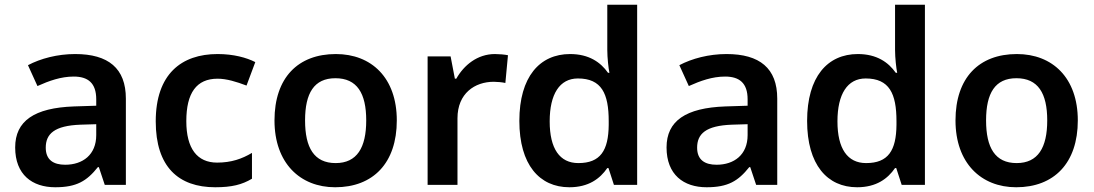

<svg xmlns="http://www.w3.org/2000/svg" viewBox="-20 -831 4616 810"><path d="M297 -603C222 -603 151 -584 98 -556L138 -468C187 -490 237 -508 291 -508C351 -508 386 -481 386 -412V-385L292 -382C125 -376 44 -321 44 -209C44 -94 116 -41 213 -41C303 -41 346 -67 393 -126H397L422 -51H511V-415C511 -543 437 -603 297 -603ZM320 -305 386 -307V-261C386 -178 329 -136 255 -136C206 -136 173 -156 173 -208C173 -266 209 -301 320 -305Z M888 -41C958 -41 1001 -52 1043 -77V-186C1001 -161 956 -145 896 -145C812 -145 766 -204 766 -320C766 -439 809 -499 898 -499C936 -499 978 -486 1020 -470L1057 -569C1020 -588 965 -603 898 -603C745 -603 637 -518 637 -319C637 -127 733 -41 888 -41Z M1654 -323C1654 -503 1547 -603 1397 -603C1237 -603 1138 -503 1138 -323C1138 -143 1246 -41 1394 -41C1554 -41 1654 -143 1654 -323ZM1267 -323C1267 -438 1305 -501 1395 -501C1486 -501 1525 -438 1525 -323C1525 -208 1486 -143 1396 -143C1305 -143 1267 -208 1267 -323Z M2068 -603C1994 -603 1937 -556 1905 -499H1899L1881 -593H1784V-51H1910V-332C1910 -437 1983 -486 2063 -486C2077 -486 2099 -484 2112 -481L2123 -598C2109 -601 2085 -603 2068 -603Z M2382 -41C2463 -41 2511 -77 2542 -122H2547L2570 -51H2668V-811H2542V-621C2542 -587 2547 -543 2551 -524H2545C2514 -568 2465 -603 2385 -603C2257 -603 2171 -507 2171 -321C2171 -136 2256 -41 2382 -41ZM2420 -143C2341 -143 2299 -204 2299 -319C2299 -434 2341 -500 2418 -500C2518 -500 2548 -436 2548 -320V-304C2547 -196 2513 -143 2420 -143Z M3045 -603C2970 -603 2899 -584 2846 -556L2886 -468C2935 -490 2985 -508 3039 -508C3099 -508 3134 -481 3134 -412V-385L3040 -382C2873 -376 2792 -321 2792 -209C2792 -94 2864 -41 2961 -41C3051 -41 3094 -67 3141 -126H3145L3170 -51H3259V-415C3259 -543 3185 -603 3045 -603ZM3068 -305 3134 -307V-261C3134 -178 3077 -136 3003 -136C2954 -136 2921 -156 2921 -208C2921 -266 2957 -301 3068 -305Z M3596 -41C3677 -41 3725 -77 3756 -122H3761L3784 -51H3882V-811H3756V-621C3756 -587 3761 -543 3765 -524H3759C3728 -568 3679 -603 3599 -603C3471 -603 3385 -507 3385 -321C3385 -136 3470 -41 3596 -41ZM3634 -143C3555 -143 3513 -204 3513 -319C3513 -434 3555 -500 3632 -500C3732 -500 3762 -436 3762 -320V-304C3761 -196 3727 -143 3634 -143Z M4527 -323C4527 -503 4420 -603 4270 -603C4110 -603 4011 -503 4011 -323C4011 -143 4119 -41 4267 -41C4427 -41 4527 -143 4527 -323ZM4140 -323C4140 -438 4178 -501 4268 -501C4359 -501 4398 -438 4398 -323C4398 -208 4359 -143 4269 -143C4178 -143 4140 -208 4140 -323Z"/></svg>

Font: Noto Sans Tamil UI SemiBold
Style: Regular
Weight: 600
Designer: Jelle Bosma - Monotype Design Team
Foundry: Monotype Imaging Inc.
Version: Version 2.004